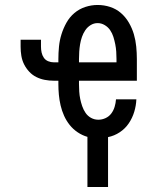

<svg xmlns="http://www.w3.org/2000/svg" viewBox="-20 -548 640 773"><path d="M332 205V3Q311 -3 292.5 -15.5Q274 -28 260.5 -45Q247 -62 238 -82Q229 -102 224 -123.5Q219 -145 217 -166.5Q215 -188 215 -210V-223H197Q178 -223 160 -226.5Q142 -230 126 -238Q110 -246 97.5 -259.5Q85 -273 77 -289Q69 -305 66 -323Q63 -341 63 -360V-388H145V-360Q145 -348 147.5 -336.5Q150 -325 156.5 -315.5Q163 -306 174 -301.5Q185 -297 197 -297H215V-310Q215 -335 217.5 -360.5Q220 -386 227.5 -410Q235 -434 247.5 -456.5Q260 -479 279.5 -495.5Q299 -512 323.5 -520Q348 -528 373 -528Q399 -528 423.5 -520Q448 -512 467 -495.5Q486 -479 499 -456.5Q512 -434 519 -410Q526 -386 528.5 -360.5Q531 -335 531 -310V-223H298V-210Q298 -195 299 -179.5Q300 -164 303 -149.5Q306 -135 311 -120.5Q316 -106 324.5 -93.5Q333 -81 346.5 -73.5Q360 -66 376 -66Q391 -66 405 -72.5Q419 -79 428 -91Q437 -103 441.5 -118Q446 -133 447 -148H529Q528 -123 520.5 -98Q513 -73 498.5 -51.5Q484 -30 462 -15.5Q440 -1 415 4V205ZM298 -297H449V-310Q449 -325 448 -340Q447 -355 444 -370Q441 -385 436.5 -399.5Q432 -414 423.5 -426.5Q415 -439 401.5 -447Q388 -455 373 -455Q358 -455 345 -447Q332 -439 323.5 -426.5Q315 -414 310 -399.5Q305 -385 302.5 -370Q300 -355 299 -340Q298 -325 298 -310Z"/></svg>

Font: Iosevka Meiseki Sans
Style: Regular
Weight: 400
Monospace: yes
Designer: Belleve Invis
Foundry: Belleve Invis
Version: Version 11.2.6; ttfautohint (v1.8.4)